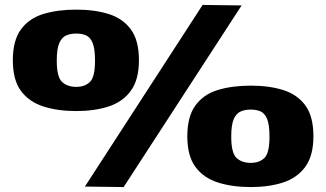

<svg xmlns="http://www.w3.org/2000/svg" viewBox="-20 -750 1322 778"><path d="M32 -506Q32 -586 65 -631Q98 -676 156 -693.5Q214 -711 289 -711Q364 -711 421 -693Q478 -675 510.5 -630.5Q543 -586 543 -506Q543 -427 510 -382Q477 -337 420 -318.5Q363 -300 289 -300Q214 -300 156 -318.5Q98 -337 65 -381.5Q32 -426 32 -506ZM210 -504Q210 -438 231.5 -418Q253 -398 289 -398Q324 -398 344.5 -418Q365 -438 365 -504Q365 -552 355.5 -575.5Q346 -599 329 -606.5Q312 -614 289 -614Q265 -614 247.5 -606Q230 -598 220 -575Q210 -552 210 -504ZM481 8 324 6 801 -730 959 -728ZM739 -198Q739 -278 772 -323Q805 -368 863 -385.5Q921 -403 996 -403Q1071 -403 1128 -385Q1185 -367 1217.5 -322.5Q1250 -278 1250 -198Q1250 -119 1217 -74Q1184 -29 1127 -10.5Q1070 8 996 8Q921 8 863 -10.5Q805 -29 772 -73.5Q739 -118 739 -198ZM917 -196Q917 -130 938.5 -110Q960 -90 996 -90Q1031 -90 1051.5 -110Q1072 -130 1072 -196Q1072 -244 1062.5 -267.5Q1053 -291 1036 -298.5Q1019 -306 996 -306Q972 -306 954.5 -298Q937 -290 927 -267Q917 -244 917 -196Z"/></svg>

Font: Georama Extended ExtraBold
Style: Regular
Weight: 800
Width: 7
Designer: Jean-Baptiste Levee
Foundry: Production Type
Version: Version 1.000